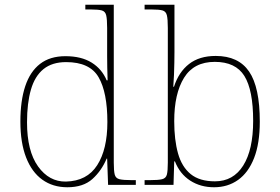

<svg xmlns="http://www.w3.org/2000/svg" viewBox="-20 -780 1180 810"><path d="M264 10Q203 10 158.5 -22Q114 -54 90 -116Q66 -178 66 -267Q66 -355 86.5 -416.5Q107 -478 149 -510.5Q191 -543 256 -543Q323 -543 366.5 -516Q410 -489 430 -441H434Q433 -469 432.5 -495.5Q432 -522 432 -543V-662Q432 -699 428 -715.5Q424 -732 409.5 -736Q395 -740 365 -740H340V-760H460V-94Q460 -59 464 -43.5Q468 -28 484 -24Q500 -20 537 -20H553V0H436L432 -111H430Q408 -59 369.5 -24.5Q331 10 264 10ZM258 -14Q347 -16 390 -83Q433 -150 433 -265Q433 -390 396 -454Q359 -518 259 -518Q200 -518 163.5 -488.5Q127 -459 110.5 -402Q94 -345 94 -264Q94 -143 140.5 -78Q187 -13 258 -14Z M883 10Q826 10 782.5 -18Q739 -46 718 -99H715L712 0H590V-20H611Q648 -20 664 -24Q680 -28 684 -43.5Q688 -59 688 -94V-662Q688 -699 684 -715.5Q680 -732 665.5 -736Q651 -740 621 -740H590V-760H716V-560Q716 -541 715.5 -515.5Q715 -490 714 -463.5Q713 -437 711 -414H714Q734 -476 777.5 -510Q821 -544 890 -544Q986 -544 1031 -478Q1076 -412 1076 -267Q1076 -175 1052 -113.5Q1028 -52 984.5 -21Q941 10 883 10ZM887 -15Q964 -15 1006 -81.5Q1048 -148 1048 -270Q1048 -400 1011 -459.5Q974 -519 886 -519Q798 -519 756.5 -452Q715 -385 715 -269Q715 -190 731 -133Q747 -76 784.5 -45.5Q822 -15 887 -15Z"/></svg>

Font: Noto Serif Lao Thin
Style: Regular
Weight: 250
Designer: Monotype Design Team
Foundry: Monotype Imaging Inc.
Version: Version 2.003